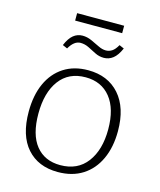

<svg xmlns="http://www.w3.org/2000/svg" viewBox="-119 -882 812 974"><g transform="rotate(15 287.5 -395.0)"><path d="M294 -532Q398 -532 458.5 -463.5Q519 -395 519 -272Q519 -188 490 -125Q461 -62 407 -27.5Q353 7 277 7Q174 7 115 -59.5Q56 -126 56 -251Q56 -337 84.5 -400Q113 -463 166.5 -497.5Q220 -532 294 -532ZM291 -494Q202 -494 154 -429.5Q106 -365 106 -254Q106 -144 152 -87Q198 -30 280 -30Q371 -30 420 -95Q469 -160 469 -268Q469 -376 421.5 -435Q374 -494 291 -494ZM161 -611 136 -622Q152 -660 173 -677Q194 -694 221 -694Q245 -694 268.5 -683.5Q292 -673 313 -662.5Q334 -652 353 -652Q370 -652 385 -661.5Q400 -671 414 -696L439 -685Q422 -646 400.5 -629.5Q379 -613 353 -613Q328 -613 306.5 -624Q285 -635 264 -645.5Q243 -656 220 -656Q187 -656 161 -611ZM411 -797V-758H164V-797Z"/></g></svg>

Font: Bitter Light
Style: Regular
Weight: 300
Designer: Sol Matas, and Bitter project Authors
Foundry: Sol Matas
Version: Version 2.001